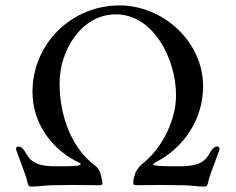

<svg xmlns="http://www.w3.org/2000/svg" viewBox="-20 -684 870 709"><path d="M277 -81C282 -79 272 -72 266 -72C247 -70 226 -70 208 -70H187C138 -70 100 -76 79 -113C70 -129 61 -143 48 -143C43 -143 39 -139 39 -134C39 -133 40 -131 40 -130C58 -79 76 -37 81 -12C83 -3 85 5 95 5C125 5 147 0 175 0C212 0 234 -1 250 -1C284 -1 294 0 350 0C357 0 359 -6 358 -11C354 -37 348 -60 333 -71C246 -135 200 -252 200 -377C200 -497 280 -631 408 -631C545 -631 630 -469 630 -332C630 -227 566 -124 503 -77C499 -74 485 -58 481 -48C480 -45 472 -24 472 -11C472 -4 474 0 480 0C536 0 546 -1 579 -1C596 -1 618 0 655 0C683 0 705 5 735 5C745 5 747 -3 749 -12C754 -37 772 -79 790 -130C790 -131 791 -133 791 -134C791 -139 787 -143 782 -143C769 -143 760 -129 751 -113C730 -76 691 -70 643 -70H618C596 -70 570 -70 547 -74C542 -75 551 -83 555 -85C657 -137 730 -242 730 -365C730 -531 582 -664 421 -664C245 -664 100 -523 100 -345C100 -226 174 -128 277 -81Z"/></svg>

Font: EB Garamond SC 08
Style: Regular
Weight: 400
Version: Version 0.016